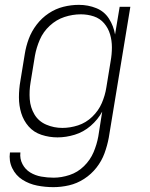

<svg xmlns="http://www.w3.org/2000/svg" viewBox="-20 -558 616 791"><path d="M200 213Q232 213 264.5 205.5Q297 198 326.5 179Q356 160 377.5 132.5Q399 105 410.5 73.5Q422 42 428 10L517 -530H473L454 -416Q448 -451 429 -481Q410 -511 376.5 -524.5Q343 -538 305 -538Q273 -538 241 -530Q209 -522 180.5 -503Q152 -484 131 -456.5Q110 -429 98.5 -398Q87 -367 82 -335L64 -225Q58 -191 58 -157Q58 -123 67.5 -92Q77 -61 98 -37Q119 -13 151 -2.5Q183 8 217 8Q252 8 288 -3Q324 -14 353.5 -39.5Q383 -65 401 -98L385 4Q379 37 365.5 69Q352 101 326 126.5Q300 152 266.5 163Q233 174 201 174Q175 174 150 169.5Q125 165 104.5 152.5Q84 140 72.5 118Q61 96 64 70H21Q16 105 30.5 135Q45 165 72.5 182.5Q100 200 133 206.5Q166 213 200 213ZM237 -31Q202 -31 170.5 -44.5Q139 -58 122 -86.5Q105 -115 102.5 -149.5Q100 -184 106 -219L124 -329Q130 -362 144 -394.5Q158 -427 185 -452Q212 -477 245.5 -488Q279 -499 313 -499Q341 -499 366.5 -490.5Q392 -482 409 -462Q426 -442 433.5 -416.5Q441 -391 441 -363Q441 -335 436 -307L418 -197Q413 -165 399.5 -133.5Q386 -102 360 -77Q334 -52 301.5 -41.5Q269 -31 237 -31Z"/></svg>

Font: Iosevka Sparkle XLtObl
Style: Regular
Weight: 200
Italic angle: -9°
Designer: Belleve Invis
Foundry: Belleve Invis
Version: Version 4.5.0; ttfautohint (v1.8.3)